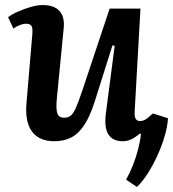

<svg xmlns="http://www.w3.org/2000/svg" viewBox="-20 -545 685 760"><path d="M12 -477Q28 -489 52 -499.5Q76 -510 102 -517.5Q128 -525 148 -525Q195 -525 216 -501Q237 -477 232 -432L205 -155Q201 -113 207 -96Q213 -79 234 -79Q249 -79 259.5 -87Q270 -95 280 -117.5Q290 -140 304 -181L414 -511H536L513 -103Q512 -84 517 -75Q522 -66 534 -66Q546 -66 556.5 -72.5Q567 -79 585 -96L645 -77Q643 -44 631.5 -5Q620 34 602.5 72Q585 110 564.5 142Q544 174 522 195L479 166Q494 140 506 109.5Q518 79 526.5 46.5Q535 14 538 -15L533 -16Q517 -2 500.5 6Q484 14 466 14Q426 14 409 -13Q392 -40 399 -96L434 -364L425 -365L353 -137Q335 -82 312.5 -48.5Q290 -15 261.5 -0.5Q233 14 195 14Q135 14 106.5 -24.5Q78 -63 85 -139L108 -410Q110 -434 104.5 -442.5Q99 -451 84 -451Q72 -451 59 -446Q46 -441 33 -432Z"/></svg>

Font: Literata 18pt SemiBold
Style: Italic
Weight: 600
Italic angle: -2°
Designer: Latin by Veronika Burian and Jose Scaglione. Greek by Irene Vlachou. Cyrillic by Vera Evstafieva
Foundry: TypeTogether
Version: Version 3.103;gftools[0.9.29]